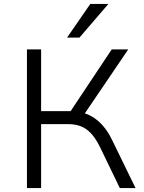

<svg xmlns="http://www.w3.org/2000/svg" viewBox="-20 -956 731 976"><path d="M117 0V-705H189V-391H350L327 -373L548 -705H632L400 -363L372 -388Q411 -384 444 -365.5Q477 -347 503.5 -316.5Q530 -286 550 -244L669 0H589L489 -207Q461 -266 423.5 -295.5Q386 -325 326 -325H189V0ZM321 -765 439 -936H531L384 -765Z"/></svg>

Font: Nunito Sans 6pt Light
Style: Regular
Weight: 300
Version: Version 3.101;gftools[0.9.27]